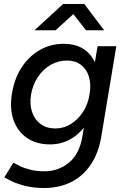

<svg xmlns="http://www.w3.org/2000/svg" viewBox="-20 -732 629 964"><path d="M201 212Q150 212 109.5 202Q69 192 42.5 179.5Q16 167 2 158L47 85Q60 92 81.5 102.5Q103 113 134 120.5Q165 128 203 128Q273 128 326 85Q379 42 394 -49L470 -500H564L489 -49Q475 37 435 95.5Q395 154 335.5 183Q276 212 201 212ZM231 -7Q162 -7 114.5 -40Q67 -73 47 -132Q27 -191 41 -268Q54 -342 90.5 -396.5Q127 -451 181 -481.5Q235 -512 300 -512Q367 -512 409.5 -479Q452 -446 468 -387.5Q484 -329 471 -253Q458 -180 424 -124Q390 -68 341 -37.5Q292 -7 231 -7ZM258 -87Q300 -87 336 -109.5Q372 -132 397 -170.5Q422 -209 430 -260Q438 -309 426.5 -347Q415 -385 386.5 -406.5Q358 -428 316 -428Q272 -428 234.5 -406.5Q197 -385 171 -346.5Q145 -308 136 -258Q128 -208 141 -169.5Q154 -131 184 -109Q214 -87 258 -87ZM153 -580 297 -712H402V-710L259 -580ZM412 -580 309 -711 310 -712H403L503 -580Z"/></svg>

Font: Figtree Light Medium
Style: Italic
Weight: 500
Italic angle: -9.5°
Version: Version 2.000